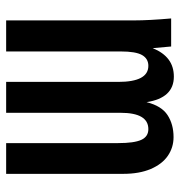

<svg xmlns="http://www.w3.org/2000/svg" viewBox="0 -600 599 640"><g transform="rotate(90 300.0 -279.5)"><path d="M41 -550H134.5L140 -488.5Q154.5 -524 178 -541.5Q201.5 -559 235 -559Q306 -559 320 -468Q332.5 -518 363.2 -538Q394 -558 436.5 -558Q471 -558 498.8 -539Q526.5 -520 542.8 -482Q559 -444 559 -390V0H456.5V-373.5Q456.5 -426.5 445.8 -450.2Q435 -474 410 -474Q355.5 -474 355.5 -381.5V0H252.5V-373.5Q252.5 -474 199 -474Q175 -474 163 -453Q151 -432 151 -381.5V0H47.5V-427Q47.5 -475.5 41 -550Z"/></g></svg>

Font: JuliaMono Medium
Style: Regular
Weight: 500
Monospace: yes
Designer: cormullion
Foundry: corm
Version: Version 0.054; ttfautohint (v1.8.4)